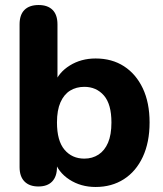

<svg xmlns="http://www.w3.org/2000/svg" viewBox="-20 -734 650 765"><path d="M361 11Q302 11 256.5 -18.5Q211 -48 196 -97L207 -130V-68Q207 -31 188 -11Q169 9 133 9Q97 9 77.5 -11Q58 -31 58 -68V-637Q58 -675 77.5 -694.5Q97 -714 134 -714Q170 -714 189.5 -694.5Q209 -675 209 -637V-400H197Q213 -445 258 -473Q303 -501 361 -501Q426 -501 474 -470Q522 -439 549 -382Q576 -325 576 -246Q576 -167 549 -109Q522 -51 473.5 -20Q425 11 361 11ZM316 -102Q348 -102 372.5 -118Q397 -134 410.5 -165.5Q424 -197 424 -246Q424 -319 394 -353.5Q364 -388 316 -388Q284 -388 259.5 -373Q235 -358 221 -326.5Q207 -295 207 -246Q207 -173 237 -137.5Q267 -102 316 -102Z"/></svg>

Font: Nunito ExtraLight ExtraBold
Style: Regular
Weight: 800
Version: Version 3.602